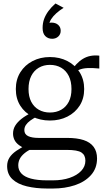

<svg xmlns="http://www.w3.org/2000/svg" viewBox="-20 -847 603 1104"><path d="M299 -827 346 -802Q323 -788 304 -771Q285 -754 274 -736.5Q263 -719 262 -702L249 -706Q254 -712 261 -714.5Q268 -717 276 -717Q300 -717 314.5 -704Q329 -691 329 -670Q329 -650 315 -637Q301 -624 280 -624Q256 -624 240.5 -639.5Q225 -655 225 -686Q225 -714 233.5 -737.5Q242 -761 258.5 -783.5Q275 -806 299 -827ZM551 -453Q511 -457 482.5 -455.5Q454 -454 434.5 -445.5Q415 -437 401 -417L388 -431Q401 -458 418.5 -477Q436 -496 456.5 -508.5Q477 -521 500.5 -525.5Q524 -530 551 -527ZM267 -154Q211 -154 166.5 -176.5Q122 -199 96.5 -239.5Q71 -280 71 -335Q71 -390 97 -431.5Q123 -473 167.5 -496Q212 -519 267 -519Q323 -519 367.5 -496Q412 -473 438 -431.5Q464 -390 464 -335Q464 -280 438 -239.5Q412 -199 367.5 -176.5Q323 -154 267 -154ZM267 -200Q304 -200 332 -216Q360 -232 375.5 -262Q391 -292 391 -335Q391 -379 375.5 -410Q360 -441 332 -457.5Q304 -474 267 -474Q231 -474 203 -457.5Q175 -441 159.5 -410Q144 -379 144 -335Q144 -292 159.5 -262Q175 -232 203 -216Q231 -200 267 -200ZM251 237Q187 237 134.5 224.5Q82 212 51.5 183.5Q21 155 21 108Q21 81 34 60Q47 39 73.5 20.5Q100 2 140 -17L167 6Q139 19 120.5 34.5Q102 50 93.5 67Q85 84 85 104Q85 131 103 150.5Q121 170 158 180Q195 190 251 190H284Q339 190 381 175.5Q423 161 447 135.5Q471 110 471 77Q471 45 448.5 30Q426 15 364 15H141H139Q109 2 90 -12Q71 -26 63 -43Q55 -60 55 -79Q55 -104 67.5 -124.5Q80 -145 104 -164Q128 -183 164 -200L193 -177Q171 -166 154.5 -154Q138 -142 129 -128.5Q120 -115 120 -99Q120 -75 141.5 -64.5Q163 -54 202 -54H366Q423 -54 461 -41.5Q499 -29 518.5 -2.5Q538 24 538 64Q538 121 503 160Q468 199 410.5 218Q353 237 285 237Z"/></svg>

Font: Roboto Serif 36pt Light
Style: Regular
Weight: 300
Designer: Greg Gazdowicz
Foundry: Commercial Type
Version: Version 1.008